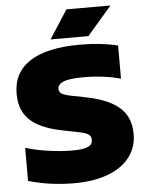

<svg xmlns="http://www.w3.org/2000/svg" viewBox="-62 -1001 813 1061"><g transform="rotate(-5 344.5 -470.5)"><path d="M53 -25V-209Q103.5 -192 177 -181.5Q250.5 -171 310 -171Q355 -171 380 -177Q405 -183 414.5 -193.8Q424 -204.5 424 -221Q424 -234.5 417.5 -243.2Q411 -252 393.2 -258.8Q375.5 -265.5 341 -272L269 -286Q184 -302.5 132 -332Q80 -361.5 56 -405.5Q32 -449.5 32 -510Q32 -627 125.8 -688.5Q219.5 -750 405 -750Q520 -750 614 -727V-543Q575.5 -554.5 520.5 -561.8Q465.5 -569 412 -569Q329.5 -569 297.2 -555.5Q265 -542 265 -518Q265 -506 270.5 -498.2Q276 -490.5 290.2 -484.5Q304.5 -478.5 332 -473L404 -459Q496 -441.5 551.8 -410.5Q607.5 -379.5 632.2 -336Q657 -292.5 657 -233Q657 -158.5 614.8 -103.8Q572.5 -49 493.8 -19.5Q415 10 308 10Q171.5 10 53 -25ZM245 -793 347 -951H591L455 -793Z"/></g></svg>

Font: Encode Sans Expanded Black
Style: Regular
Weight: 900
Width: 7
Designer: Multiple Designers
Foundry: Impallari Type
Version: Version 2.000